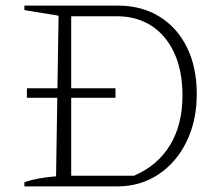

<svg xmlns="http://www.w3.org/2000/svg" viewBox="-20 -665 794 685"><path d="M401 -645Q485 -645 548.5 -606Q612 -567 647 -496Q682 -425 682 -330Q682 -234 645.5 -159.5Q609 -85 545 -42.5Q481 0 398 0H67V-15Q114 -31 180 -36L189 -609L67 -629V-645ZM458 -38Q542 -74 586.5 -147Q631 -220 631 -324Q631 -413 601.5 -476.5Q572 -540 519.5 -573.5Q467 -607 398 -607H234V-38ZM76 -350H392V-316H76Z"/></svg>

Font: Piazzolla ExtraLight
Style: Regular
Weight: 200
Designer: Juan Pablo del Peral
Foundry: Huerta Tipografica
Version: Version 1.330